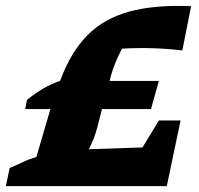

<svg xmlns="http://www.w3.org/2000/svg" viewBox="-64 -635 679 655"><path d="M-44 0 -31 -62Q-9 -71 14 -82Q37 -93 60 -99L108 -263H22L28 -294Q82 -339 141 -359Q177 -457 234 -514.5Q291 -572 377 -595.5Q463 -619 588 -614L558 -463Q507 -469 456 -470.5Q405 -472 352 -469Q338 -442 327.5 -415.5Q317 -389 310 -359H478L451 -263H284L268 -201Q258 -162 239 -126L422 -132L478 -224H552L505 0Z"/></svg>

Font: Piazzolla ExtraBold
Style: Italic
Weight: 800
Italic angle: -11.3°
Designer: Juan Pablo del Peral
Foundry: Huerta Tipografica
Version: Version 1.330